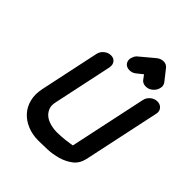

<svg xmlns="http://www.w3.org/2000/svg" viewBox="-201 -834 950 950"><g transform="rotate(45 274.0 -359.0)"><path d="M353 -703Q370 -717 390 -717Q408 -717 420 -703L465 -646Q470 -639 472 -630.5Q474 -622 471 -612Q467 -593 450 -579Q442 -572 433 -569Q424 -566 415 -566Q395 -566 384 -579L366 -603L336 -579Q328 -572 319 -569Q310 -566 301 -566Q281 -566 270 -579Q259 -593 263 -612Q266 -622 270.5 -630.5Q275 -639 285 -646ZM452 -509Q456 -528 472 -541.5Q488 -555 508 -555Q528 -555 539.5 -541.5Q551 -528 547 -509L461 -105Q452 -66 424.5 -45Q397 -24 362 -14Q327 -4 291 -2.5Q255 -1 229 -1Q187 -1 152.5 -15Q118 -29 94.5 -54.5Q71 -80 62 -116Q53 -152 62 -195L128 -506Q132 -527 148.5 -540.5Q165 -554 185 -554Q204 -554 214.5 -540.5Q225 -527 221 -506L155 -195Q149 -169 157 -150Q165 -131 180.5 -119Q196 -107 218.5 -101Q241 -95 265 -95Q278 -95 292.5 -96Q307 -97 321 -98.5Q335 -100 346.5 -102Q358 -104 366 -105Z"/></g></svg>

Font: VDS
Style: Italic
Weight: 400
Designer: artmaker
Foundry: artmaker
Version: Version 1.000 2009 initial release